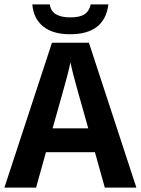

<svg xmlns="http://www.w3.org/2000/svg" viewBox="-20 -853 640 873"><path d="M600.1 0H456.5L411.6 -161.1H189L144 0H0L216.3 -658.7H384.3ZM300.3 -569.8Q296.4 -549.3 285.9 -508.5Q275.4 -467.8 219.2 -269.5H381.3Q324.2 -470.7 314.2 -510.3Q304.2 -549.8 300.3 -569.8ZM298.8 -697.3Q220.2 -697.3 176.3 -732.7Q132.3 -768.1 127 -833H206.5Q213.9 -773.9 299.8 -773.9Q342.8 -773.9 364.3 -788.1Q385.7 -802.2 392.6 -833H472.7Q456.1 -697.3 298.8 -697.3Z"/></svg>

Font: Liberation Mono
Style: Bold
Weight: 700
Monospace: yes
Designer: Steve Matteson
Foundry: Ascender Corporation
Version: Version 2.1.5